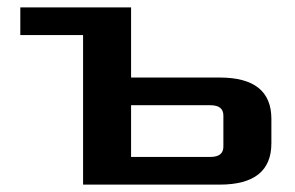

<svg xmlns="http://www.w3.org/2000/svg" viewBox="-20 -500 800 520"><path d="M35 -405V-480H335V-290H575Q715 -290 715 -178V-112Q715 0 575 0H205V-405ZM335 -75H550Q585 -75 585 -103V-187Q585 -215 550 -215H335Z"/></svg>

Font: Xolonium
Style: Regular
Weight: 400
Designer: Severin Meyer
Version: Version 4.2